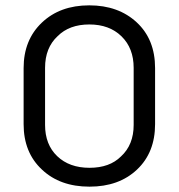

<svg xmlns="http://www.w3.org/2000/svg" viewBox="-20 -696 676 726"><path d="M150.4 -439.5V-223.6Q150.4 -149.4 196.3 -105.5Q242.2 -61.5 318.4 -61.5Q394.5 -61.5 437.5 -104.5Q485.4 -148.4 485.4 -223.6V-439.5Q485.4 -513.7 439.5 -558.6Q393.6 -603.5 317.9 -603.5Q242.2 -603.5 198.2 -559.6Q150.4 -515.6 150.4 -439.5ZM69.3 -438.5Q69.3 -544.9 138.2 -610.4Q207 -675.8 317.4 -675.8Q427.7 -675.8 497.1 -611.3Q566.4 -546.9 566.4 -438.5V-226.6Q566.4 -119.1 498 -54.7Q429.7 9.8 318.4 9.8Q207 9.8 138.7 -54.7Q69.3 -119.1 69.3 -226.6Z"/></svg>

Font: BF_TEXT
Style: Regular
Weight: 400
Foundry: EA DICE
Version: Version 1.404